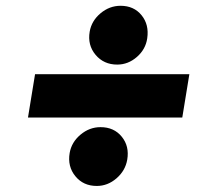

<svg xmlns="http://www.w3.org/2000/svg" viewBox="-20 -622 733 654"><path d="M625 -369.3 600.9 -221.6H75.3L99.4 -369.3ZM309.7 11.4Q263.8 11.4 236.7 -21.8Q209.5 -55 217.3 -100.9Q223.7 -137.8 254.3 -163.4Q284.8 -188.9 322.4 -188.9Q368.3 -188.9 394.7 -156.4Q421.2 -123.9 413.4 -78.1Q407 -40.8 377 -14.7Q346.9 11.4 309.7 11.4ZM379.3 -402Q333.5 -402 305.6 -435.2Q277.7 -468.4 285.5 -514.2Q291.9 -551.1 322.4 -576.7Q353 -602.3 390.6 -602.3Q436.1 -602.3 462.2 -570.1Q488.3 -538 481.5 -491.5Q476.2 -454.2 446.4 -428.1Q416.5 -402 379.3 -402Z"/></svg>

Font: Karasuma Gothic
Style: Italic
Weight: 900
Italic angle: -9.39999°
Designer: Rasmus Andersson / Ryoko Nishizuka
Foundry: Genbu
Version: Version 1.00